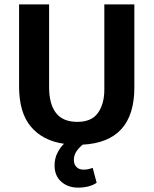

<svg xmlns="http://www.w3.org/2000/svg" viewBox="-20 -650 701 876"><path d="M67 -630H204V-253Q204 -175 235.5 -134.5Q267 -94 333 -94Q398 -94 427 -135Q456 -176 456 -241V-630H593V-251Q593 -2 357 10Q337 27 327 43.5Q317 60 317 80Q317 100 329 112Q341 124 361 124Q375 124 384.5 121.5Q394 119 403 116L421 184Q388 206 336 206Q290 206 259.5 179Q229 152 229 105Q229 73 242 47.5Q255 22 272 6Q175 -8 121 -72Q67 -136 67 -256Z"/></svg>

Font: Ek Mukta
Style: Bold
Weight: 700
Designer: Girish Dalvi and Yashodeep Gholap
Foundry: Ek Type
Version: Version 2.538;PS 1.002;hotconv 16.6.51;makeotf.lib2.5.65220;